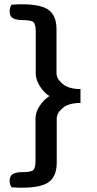

<svg xmlns="http://www.w3.org/2000/svg" viewBox="-20 -735 454 897"><path d="M147 -391V-587Q147 -619 137.5 -630Q128 -641 88 -641Q55 -641 40 -650Q25 -659 25 -683Q25 -697 33 -713Q57 -715 80 -715Q175 -715 209.5 -687Q244 -659 244 -598V-393Q244 -367 272.5 -343Q301 -319 356 -319V-254Q301 -254 273 -230.5Q245 -207 245 -181V25Q245 86 210 114Q175 142 80 142Q57 142 33 140Q25 124 25 111Q25 87 40 78Q55 69 88 69Q128 69 137 58Q146 47 146 14V-183Q146 -211 165.5 -240.5Q185 -270 211 -286Q186 -301 166.5 -332Q147 -363 147 -391Z"/></svg>

Font: Overlock
Style: Bold
Weight: 700
Designer: Dario Muhafara
Foundry: Dario Manuel Muhafara
Version: Version 1.002